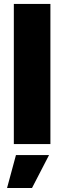

<svg xmlns="http://www.w3.org/2000/svg" viewBox="-20 -727 323 969"><path d="M234.4 0H49.8V-707H234.4ZM60.5 55.7H227.5L141.6 221.7H15.6Z"/></svg>

Font: Pretendard JP Black
Style: Regular
Weight: 900
Designer: Base glyphs from Inter by Rasmus Andersson; Hangeul glyphs from Noto Sans CJK(Source Han Sans) by Jang Soo-young and Kan
Foundry: Kil Hyung-jin
Version: Version 1.309